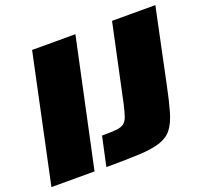

<svg xmlns="http://www.w3.org/2000/svg" viewBox="-124 -832 1050 975"><g transform="rotate(-20 401.0 -344.0)"><path d="M-5 0 141 -688H375L228 0ZM292 0 326 -158Q374 -158 402 -160.5Q430 -163 444.5 -174Q459 -185 467 -208Q475 -231 484 -271L573 -688H807L723 -288Q706 -205 690.5 -151.5Q675 -98 651.5 -67Q628 -36 585.5 -21.5Q543 -7 472.5 -3.5Q402 0 292 0Z"/></g></svg>

Font: Saira Black
Style: Italic
Weight: 900
Italic angle: -12°
Designer: Hector Gatti with collaboration of the Omnibus-Type team
Foundry: Omnibus-Type
Version: Version 1.100; ttfautohint (v1.8.3)